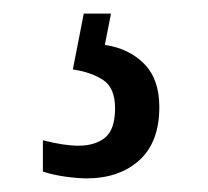

<svg xmlns="http://www.w3.org/2000/svg" viewBox="-20 -29 305 282"><path d="M107 233Q95 233 76.5 230.5Q58 228 43 223V177Q74 185 95 185Q120 185 134.5 173Q149 161 149 130Q149 100 131.5 88.5Q114 77 87 73L103 -9H143L134 37Q169 42 191.5 64.5Q214 87 214 128Q214 180 184.5 206.5Q155 233 107 233Z"/></svg>

Font: Noto Serif Thai ExtraCondensed Medium
Style: Regular
Weight: 500
Width: 2
Designer: Monotype Design Team
Foundry: Monotype Imaging Inc.
Version: Version 2.002; ttfautohint (v1.8.4.7-5d5b)